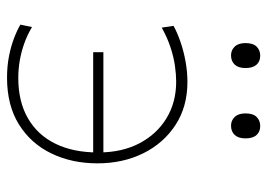

<svg xmlns="http://www.w3.org/2000/svg" viewBox="-127 -624 760 546"><g transform="rotate(90 253.0 -351.0)"><path d="M201 9Q168.5 9 140.2 3.5Q112 -2 89 -10.8Q66 -19.5 50 -29L57 -62Q79.5 -48.5 103.5 -40Q127.5 -31.5 152.2 -27.2Q177 -23 201.5 -23Q269 -23 316.5 -50.5Q364 -78 388.8 -128.8Q413.5 -179.5 413.5 -249V-251Q413.5 -318 387.5 -367.5Q361.5 -417 316.2 -444.5Q271 -472 212 -472Q192 -472 167.2 -468.5Q142.5 -465 115 -456Q87.5 -447 58.5 -431L53.5 -464.5Q73.5 -475.5 99.8 -484.5Q126 -493.5 155.5 -498.8Q185 -504 213 -504Q283.5 -504 335.5 -470Q387.5 -436 416 -378.2Q444.5 -320.5 444.5 -248Q444.5 -175 416.2 -116.8Q388 -58.5 333.8 -24.8Q279.5 9 201 9ZM128.5 -236V-265Q168.5 -265 211.8 -265Q255 -265 314.5 -265H423.5V-236H314.5Q276 -236 244.5 -236Q213 -236 185 -236Q157 -236 128.5 -236ZM337.5 -628Q322.5 -628 312.5 -638.5Q302.5 -649 302.5 -669Q302.5 -691 312.8 -701Q323 -711 338.5 -711Q354.5 -711 364 -700.5Q373.5 -690 373.5 -669Q373.5 -649 363.8 -638.5Q354 -628 337.5 -628ZM137.5 -628Q122.5 -628 112.5 -638.5Q102.5 -649 102.5 -669Q102.5 -691 112.8 -701Q123 -711 138.5 -711Q154.5 -711 164 -700.5Q173.5 -690 173.5 -669Q173.5 -649 163.8 -638.5Q154 -628 137.5 -628Z"/></g></svg>

Font: Commissioner Thin
Style: Regular
Weight: 100
Designer: Kostas Bartsokas
Foundry: Kostas Bartsokas
Version: Version 1.001;gftools[0.9.23]